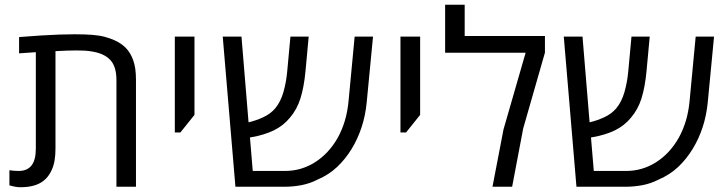

<svg xmlns="http://www.w3.org/2000/svg" viewBox="-20 -784 3054 806"><path d="M65.4 2Q55.7 2 44.4 0Q33.2 -2 19.5 -5.9V-69.3Q38.1 -66.4 59.1 -66.4Q94.2 -66.4 112.3 -89.4Q130.4 -112.3 130.4 -160.2V-564.9Q112.8 -564 95.2 -562.5Q77.6 -561 60.1 -560.1V-628.4Q109.4 -632.3 151.4 -635Q193.4 -637.7 228.5 -638.9Q263.7 -640.1 292 -640.1Q336.9 -640.1 367.2 -637.7Q397.5 -635.3 419.7 -629.4Q441.9 -623.5 462.4 -614.3Q490.7 -601.1 509 -582Q527.3 -563 538.6 -532.7Q544.9 -515.6 547.9 -494.9Q550.8 -474.1 550.8 -449.7V0H468.8V-447.8Q468.8 -505.9 441.9 -533.4Q415 -561 362.3 -568.4Q339.8 -572.3 301.8 -572.3Q283.7 -572.3 261.5 -571.5Q239.3 -570.8 212.9 -569.3V-160.2Q212.9 -133.3 209.2 -110.8Q205.6 -88.4 196.8 -69.8Q184.1 -41.5 162.6 -24.9Q145 -11.2 120.8 -4.6Q96.7 2 65.4 2Z M713.9 -228V-630.4H796.4V-301.8L737.3 -228Z M968.3 0 915 -630.4H993.7L1023.4 -270.5Q1056.2 -278.3 1085.9 -292.2Q1115.7 -306.2 1135.3 -329.1Q1158.2 -356.9 1169.7 -397Q1181.2 -437 1185.5 -482.4L1199.2 -630.4H1275.9L1262.2 -482.9Q1255.9 -417.5 1241.2 -370.8Q1226.6 -324.2 1196.8 -289.6Q1169.4 -256.3 1129.6 -236.8Q1089.8 -217.3 1032.7 -207.5Q1031.7 -207.5 1030.8 -207.3Q1029.8 -207 1029.3 -207L1041 -66.4H1177.2Q1244.6 -66.4 1302.2 -102.8Q1359.9 -139.2 1397.5 -205.1Q1434.6 -272 1442.9 -356.4L1468.8 -630.4H1545.9L1519.5 -355.5Q1514.2 -299.3 1498 -250.2Q1481.9 -201.2 1456.1 -158.7Q1429.7 -115.7 1395 -83Q1360.4 -50.3 1312.5 -29.8Q1281.2 -13.7 1245.8 -6.8Q1210.4 0 1172.4 0Z M1661.1 -228V-630.4H1743.7V-301.8L1684.6 -228Z M2047.4 0 2093.8 -241.2 2186.5 -562.5H1848.6V-764.2H1930.7V-632.8H2267.6V-563L2176.3 -244.6L2129.9 0Z M2399.9 0 2346.7 -630.4H2425.3L2455.1 -270.5Q2487.8 -278.3 2517.6 -292.2Q2547.4 -306.2 2566.9 -329.1Q2589.8 -356.9 2601.3 -397Q2612.8 -437 2617.2 -482.4L2630.9 -630.4H2707.5L2693.8 -482.9Q2687.5 -417.5 2672.9 -370.8Q2658.2 -324.2 2628.4 -289.6Q2601.1 -256.3 2561.3 -236.8Q2521.5 -217.3 2464.4 -207.5Q2463.4 -207.5 2462.4 -207.3Q2461.4 -207 2460.9 -207L2472.7 -66.4H2608.9Q2676.3 -66.4 2733.9 -102.8Q2791.5 -139.2 2829.1 -205.1Q2866.2 -272 2874.5 -356.4L2900.4 -630.4H2977.5L2951.2 -355.5Q2945.8 -299.3 2929.7 -250.2Q2913.6 -201.2 2887.7 -158.7Q2861.3 -115.7 2826.7 -83Q2792 -50.3 2744.1 -29.8Q2712.9 -13.7 2677.5 -6.8Q2642.1 0 2604 0Z"/></svg>

Font: Wonky
Style: Regular
Weight: 400
Designer: Monotype Design Team
Foundry: Monotype Imaging Inc.
Version: Version 3.000